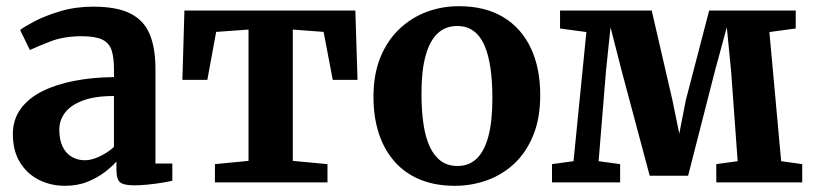

<svg xmlns="http://www.w3.org/2000/svg" viewBox="-20 -589 2624 620"><path d="M189.5 11Q144.5 11 106.2 -8Q68 -27 44.8 -64.2Q21.5 -101.5 21.5 -156Q21.5 -203 47 -237.8Q72.5 -272.5 117.5 -294.8Q162.5 -317 221.5 -328.2Q280.5 -339.5 348 -340V-366Q348 -404.5 340 -427.8Q332 -451 309.5 -461.5Q287 -472 244 -472Q186.5 -472 143.5 -455.5Q100.5 -439 76.5 -427.5L45 -492Q57 -502 91.2 -520Q125.5 -538 174.8 -552.8Q224 -567.5 281 -567.5Q357 -567.5 400.8 -545.5Q444.5 -523.5 463.2 -479Q482 -434.5 482 -365.5V-61H536.5V-5.5Q525 -2.5 503.5 1Q482 4.5 457.8 7Q433.5 9.5 413.5 9.5Q380 9.5 368 -0.2Q356 -10 356 -41V-67.5Q343.5 -53 320 -34.5Q296.5 -16 263.8 -2.5Q231 11 189.5 11ZM254.5 -71.5Q276 -71.5 302.5 -84.2Q329 -97 348 -114.5V-279Q286 -279 246.8 -264Q207.5 -249 189.5 -224.5Q171.5 -200 171.5 -170.5Q171.5 -138 182 -116Q192.5 -94 211.2 -82.8Q230 -71.5 254.5 -71.5Z M674 0V-59L782.5 -69.5V-493.5L678 -486L649.5 -331H569L575.5 -555H1127.5L1134.5 -331H1054.5L1025 -486L925.5 -493.5V-69.5L1037.5 -59V0Z M1186 -276Q1186 -349.5 1208.5 -404.2Q1231 -459 1270 -495.8Q1309 -532.5 1358.2 -550.8Q1407.5 -569 1461.5 -569Q1546.5 -569 1605 -533.8Q1663.5 -498.5 1694 -434Q1724.5 -369.5 1724.5 -282Q1724.5 -207.5 1702 -152.2Q1679.5 -97 1640.8 -60.8Q1602 -24.5 1552.5 -6.8Q1503 11 1448.5 11Q1385.5 11 1336.8 -9Q1288 -29 1254.5 -66.8Q1221 -104.5 1203.5 -157.5Q1186 -210.5 1186 -276ZM1457.5 -53Q1494 -53 1519 -76.5Q1544 -100 1557 -148.5Q1570 -197 1570 -271.5Q1570 -326 1563.8 -369.2Q1557.5 -412.5 1544.2 -442.8Q1531 -473 1509.2 -489Q1487.5 -505 1456 -505Q1419 -505 1393.5 -481.5Q1368 -458 1354.5 -409.8Q1341 -361.5 1341 -286.5Q1341 -231.5 1347.5 -188.2Q1354 -145 1368 -115Q1382 -85 1404 -69Q1426 -53 1457.5 -53Z M1762.5 0V-59L1832 -68.5L1873.5 -485.5L1788.5 -497V-555H2084.5L2151.5 -265L2173.5 -157.5L2194.5 -265L2270 -555H2549.5V-497L2464.5 -485.5L2502.5 -68.5L2570.5 -59V0H2293V-59L2362 -68.5L2341 -358L2327 -501L2288.5 -359.5L2202 -21.5H2078L1987 -362L1951.5 -501L1937 -361.5L1913 -68.5L1982.5 -59V0Z"/></svg>

Font: Merriweather 20pt
Style: Bold
Weight: 700
Version: Version 2.100